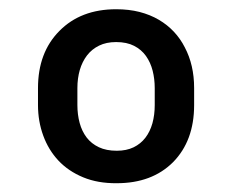

<svg xmlns="http://www.w3.org/2000/svg" viewBox="-20 -742 513 424"><path d="M237.9 -337.4Q196 -337 163.5 -350.5Q131 -364 109 -387.4Q87 -410.9 75.5 -442.5Q63.9 -474.1 63.9 -509.9V-547.6Q63.9 -626.1 111.2 -673.7Q158.4 -721.6 236.5 -721.6Q264.6 -721.6 288.2 -715.6Q311.8 -709.5 330.8 -698.3Q349.8 -687.1 364.2 -671.7Q378.6 -656.2 388.1 -637.4Q408.7 -598.4 408.7 -547.6V-509.9Q408.7 -431.1 362.2 -383.9Q315.7 -337.4 237.9 -337.4ZM237.9 -409.1Q259.2 -409.1 275 -416.7Q290.8 -424.4 301.1 -437.9Q311.4 -451.3 316.6 -469.8Q321.7 -488.3 321.7 -509.9V-547.6Q321.7 -567.5 317.1 -585.8Q312.5 -604 302.4 -618.3Q292.3 -632.5 276.1 -640.8Q259.9 -649.1 236.5 -649.1Q214.8 -649.1 198.9 -641.3Q182.9 -633.5 172.2 -619.7Q161.6 -605.8 156.2 -587.4Q150.9 -568.9 150.9 -547.6V-509.9Q150.9 -489 155.9 -470.5Q160.9 -452.1 171.3 -438.4Q181.8 -424.7 198.3 -416.9Q214.8 -409.1 237.9 -409.1Z"/></svg>

Font: Linik Sans SemiBold
Style: Regular
Weight: 600
Designer: Fonts by Rasmus Andersson / Changes by Cristiano Sobral with parts from Marc Monis
Foundry: rsms
Version: Version 3.020; ttfautohint (v1.6)